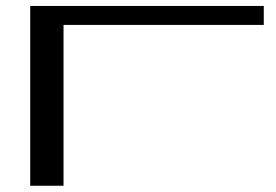

<svg xmlns="http://www.w3.org/2000/svg" viewBox="-20 -614 914 635"><path d="M852.4 -594.3H80V0.3H190.1V-531.6H852.4Z"/></svg>

Font: Novoposelensky
Style: Regular
Weight: 400
Designer: Sasha Pavljenko
Version: Version 1.002;Fontself Maker 3.5.4